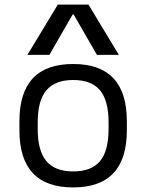

<svg xmlns="http://www.w3.org/2000/svg" viewBox="-20 -810 640 840"><path d="M300 10Q65 10 65 -240V-280Q65 -530 300 -530Q535 -530 535 -280V-240Q535 10 300 10ZM300 -60Q380 -60 417.5 -105Q455 -150 455 -245V-275Q455 -370 417.5 -415Q380 -460 300 -460Q221 -460 183 -415Q145 -370 145 -275V-245Q145 -150 183 -105Q221 -60 300 -60ZM100 -570 233 -790H367L500 -570H404L302 -747H298L196 -570Z"/></svg>

Font: M PLUS Code Latin 60
Style: Regular
Weight: 400
Width: 7
Monospace: yes
Designer: Coji Morishita
Foundry: UNDERFOREST DESIGN
Version: Version 1.005; ttfautohint (v1.8.3)